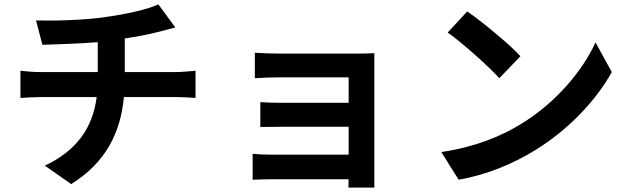

<svg xmlns="http://www.w3.org/2000/svg" viewBox="-20 -796 2860 874"><path d="M291 -354H420C402 -212 327 -109 184 -42L304 42C462 -56 529 -193 544 -354H788C813 -354 845 -352 870 -350V-474C850 -472 806 -468 785 -468H548V-621C604 -629 660 -640 706 -652C722 -656 746 -663 778 -671L701 -776C654 -754 558 -732 464 -719C361 -703 215 -701 144 -703L173 -592C236 -594 335 -597 425 -604V-468H292H160C131 -468 99 -471 73 -474V-350C98 -352 133 -354 162 -354Z M1389 -92H1212C1178 -92 1146 -94 1130 -96V22C1146 22 1184 20 1211 20H1388H1567L1566 58H1684C1684 41 1684 8 1684 -7C1684 -84 1684 -450 1684 -489C1684 -509 1684 -541 1684 -554C1669 -553 1635 -552 1612 -552C1535 -552 1333 -552 1257 -552C1222 -552 1165 -554 1140 -556V-440C1163 -442 1222 -444 1257 -444C1333 -444 1530 -444 1567 -444V-328H1267C1231 -328 1189 -329 1165 -331V-218C1186 -218 1231 -219 1267 -219H1567V-92Z M2232 -647C2187 -685 2140 -721 2107 -744L2018 -648C2087 -599 2204 -494 2253 -440L2301 -490L2349 -540C2322 -570 2278 -609 2232 -647ZM2028 -41 2068 22C2201 -1 2322 -54 2417 -113C2568 -206 2693 -338 2765 -468L2728 -535L2691 -603C2632 -474 2510 -327 2349 -230C2258 -174 2136 -125 1989 -104Z"/></svg>

Font: GenSekiGothic2 TW B
Style: Regular
Weight: 700
Version: Version 2.100;PS 2.1;hotconv 16.6.51;makeotf.lib2.5.65220 DE